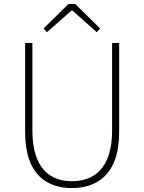

<svg xmlns="http://www.w3.org/2000/svg" viewBox="-20 -945 734 978"><path d="M346 13C464 13 587 -47 587 -272V-726H551V-280C551 -81 453 -22 346 -22C241 -22 145 -81 145 -280V-726H108V-272C108 -47 228 13 346 13ZM219 -781 344 -891H349L473 -781L490 -800L363 -925H329L202 -800Z"/></svg>

Font: Noto Sans JP Thin
Style: Regular
Weight: 100
Designer: Ryoko NISHIZUKA 西塚涼子 (kana, bopomofo & ideographs); Paul D. Hunt (Latin, Greek & Cyrillic); Sandoll Communications 산돌커뮤니
Foundry: Adobe
Version: Version 2.004;hotconv 1.0.118;makeotfexe 2.5.65603